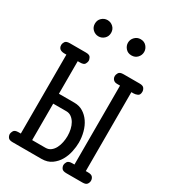

<svg xmlns="http://www.w3.org/2000/svg" viewBox="-197 -923 919 1026"><g transform="rotate(30 262.5 -409.5)"><path d="M110 -769Q110 -791 125 -805Q140 -819 160 -819Q180 -819 195 -805Q210 -791 210 -769Q210 -747 195 -733Q180 -719 160 -719Q140 -719 125 -733Q110 -747 110 -769ZM314 -769Q314 -789 328.5 -804Q343 -819 364 -819Q387 -819 400.5 -803.5Q414 -788 414 -769Q414 -749 400 -734Q386 -719 364 -719Q341 -719 327.5 -734.5Q314 -750 314 -769ZM11 -31Q11 -39 17.5 -50.5Q24 -62 47 -62H61V-549H46Q43 -549 37 -550Q31 -551 25 -554Q19 -557 15 -563.5Q11 -570 11 -581Q11 -589 17.5 -600Q24 -611 47 -611H146Q169 -611 175 -599.5Q181 -588 181 -580Q181 -572 175 -560.5Q169 -549 145 -549H131V-348H226Q257 -348 280.5 -333.5Q304 -319 320.5 -295Q337 -271 345.5 -239.5Q354 -208 354 -175Q354 -149 347.5 -118.5Q341 -88 326 -62Q311 -36 286 -18Q261 0 224 0H46Q25 0 18 -10Q11 -20 11 -31ZM213 -62Q232 -62 245.5 -72.5Q259 -83 267.5 -99.5Q276 -116 280 -136Q284 -156 284 -175Q284 -196 279.5 -216Q275 -236 266 -251.5Q257 -267 243.5 -277Q230 -287 212 -287H131V-62ZM342 -31Q342 -39 348.5 -50.5Q355 -62 378 -62H392V-549H376Q373 -549 367.5 -549.5Q362 -550 356.5 -553Q351 -556 346.5 -562.5Q342 -569 342 -580Q342 -588 348.5 -599.5Q355 -611 378 -611H477Q498 -611 505 -601Q512 -591 512 -580Q512 -560 499.5 -554.5Q487 -549 476 -549H462V-62H476Q497 -62 504.5 -52.5Q512 -43 512 -31Q512 -20 505 -10Q498 0 477 0H378Q356 0 349 -10Q342 -20 342 -31Z"/></g></svg>

Font: CMU Typewriter Custom
Style: Regular
Weight: 500
Monospace: yes
Version: Version 0.7.0